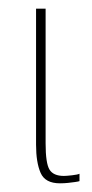

<svg xmlns="http://www.w3.org/2000/svg" viewBox="-20 -419 211 442"><path d="M118 3Q84 3 73.5 -21Q63 -45 63 -86V-399H85V-89Q85 -43 94 -28.5Q103 -14 127 -14Q133 -14 146 -15.5Q159 -17 163 -19V-2Q160 -1 153 0Q146 1 137 2Q128 3 118 3Z"/></svg>

Font: Genos Thin Thin
Style: Regular
Weight: 250
Version: Version 1.010